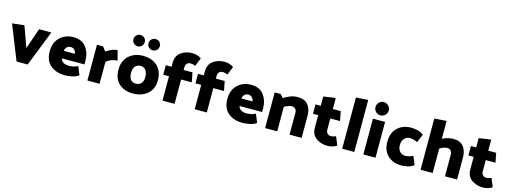

<svg xmlns="http://www.w3.org/2000/svg" viewBox="-11 -1629 6677 2515"><g transform="rotate(15 3328.0 -371.0)"><path d="M195 0 9 -467 172 -485 274 -204 371 -485H537L346 0Z M835 -501Q951 -501 1007.5 -425.5Q1064 -350 1064 -248V-193H758Q768 -158 796.5 -140.5Q825 -123 867 -123Q899 -123 930 -129.5Q961 -136 992 -151L1038 -38Q999 -9 941.5 1Q884 11 854 11Q733 11 656.5 -52Q580 -115 580 -242Q580 -362 652.5 -431.5Q725 -501 835 -501ZM831 -367Q801 -367 781.5 -348Q762 -329 755 -295H907Q903 -323 885 -345Q867 -367 831 -367Z M1437 -485 1470 -353Q1435 -353 1395 -339.5Q1355 -326 1321 -298V0H1156V-484H1239L1283 -427Q1313 -449 1355 -467Q1397 -485 1437 -485Z M1752 -680Q1752 -647 1730 -625Q1708 -603 1675 -603Q1644 -603 1621 -625Q1598 -647 1598 -680Q1598 -711 1621 -733.5Q1644 -756 1675 -756Q1708 -756 1730 -733.5Q1752 -711 1752 -680ZM1956 -680Q1956 -647 1934 -625Q1912 -603 1879 -603Q1848 -603 1825 -625Q1802 -647 1802 -680Q1802 -711 1825 -733.5Q1848 -756 1879 -756Q1912 -756 1934 -733.5Q1956 -711 1956 -680ZM1779 -501Q1900 -501 1973.5 -433Q2047 -365 2047 -240Q2047 -120 1969 -54.5Q1891 11 1774 11Q1658 11 1585 -54Q1512 -119 1512 -245Q1512 -365 1588 -433Q1664 -501 1779 -501ZM1776 -124Q1823 -124 1850 -152.5Q1877 -181 1877 -240Q1877 -295 1852.5 -330Q1828 -365 1782 -365Q1734 -365 1708 -334Q1682 -303 1682 -245Q1682 -188 1706 -156Q1730 -124 1776 -124Z M2395 -702Q2426 -702 2462.5 -690.5Q2499 -679 2516 -663L2469 -549Q2453 -558 2435 -562Q2417 -566 2405 -566Q2372 -566 2355 -546.5Q2338 -527 2338 -494V-459H2458L2483 -330H2338V0H2174V-330H2096V-459H2174V-513Q2174 -606 2238.5 -654Q2303 -702 2395 -702Z M2832 -702Q2863 -702 2899.5 -690.5Q2936 -679 2953 -663L2906 -549Q2890 -558 2872 -562Q2854 -566 2842 -566Q2809 -566 2792 -546.5Q2775 -527 2775 -494V-459H2895L2920 -330H2775V0H2611V-330H2533V-459H2611V-513Q2611 -606 2675.5 -654Q2740 -702 2832 -702Z M3244 -501Q3360 -501 3416.5 -425.5Q3473 -350 3473 -248V-193H3167Q3177 -158 3205.5 -140.5Q3234 -123 3276 -123Q3308 -123 3339 -129.5Q3370 -136 3401 -151L3447 -38Q3408 -9 3350.5 1Q3293 11 3263 11Q3142 11 3065.5 -52Q2989 -115 2989 -242Q2989 -362 3061.5 -431.5Q3134 -501 3244 -501ZM3240 -367Q3210 -367 3190.5 -348Q3171 -329 3164 -295H3316Q3312 -323 3294 -345Q3276 -367 3240 -367Z M3873 -503Q3974 -503 4017.5 -445Q4061 -387 4061 -301V0H3897V-297Q3897 -331 3878.5 -349Q3860 -367 3829 -367Q3808 -367 3780 -356Q3752 -345 3730 -332V0H3566V-484H3649L3687 -439Q3719 -462 3769.5 -482.5Q3820 -503 3873 -503Z M4416 14Q4325 14 4259.5 -33Q4194 -80 4194 -173V-343H4123V-471H4194V-597L4358 -621V-471H4465L4490 -343H4358V-194Q4358 -161 4375.5 -141Q4393 -121 4427 -121Q4440 -121 4457.5 -125.5Q4475 -130 4491 -138L4538 -25Q4521 -9 4484 2.5Q4447 14 4416 14Z M4775 -706V0H4611V-695Z M5071 -641Q5071 -604 5044 -578Q5017 -552 4980 -552Q4943 -552 4917 -578Q4891 -604 4891 -641Q4891 -678 4917 -705Q4943 -732 4980 -732Q5017 -732 5044 -705Q5071 -678 5071 -641ZM5063 -485V0H4898V-485Z M5430 -365Q5387 -365 5357.5 -331Q5328 -297 5328 -242Q5328 -187 5357.5 -155.5Q5387 -124 5430 -124Q5458 -124 5481.5 -130.5Q5505 -137 5536 -152L5583 -38Q5543 -7 5495.5 2Q5448 11 5418 11Q5300 11 5229 -56Q5158 -123 5158 -242Q5158 -362 5229 -431.5Q5300 -501 5418 -501Q5448 -501 5495.5 -491.5Q5543 -482 5583 -451L5536 -337Q5505 -352 5482 -358.5Q5459 -365 5430 -365Z M5981 -502Q6082 -502 6125.5 -444.5Q6169 -387 6169 -301V0H6005V-296Q6005 -330 5986 -348.5Q5967 -367 5936 -367Q5915 -367 5887.5 -356Q5860 -345 5838 -332V0H5674V-695L5838 -706V-464Q5869 -481 5908 -491.5Q5947 -502 5981 -502Z M6524 14Q6433 14 6367.5 -33Q6302 -80 6302 -173V-343H6231V-471H6302V-597L6466 -621V-471H6573L6598 -343H6466V-194Q6466 -161 6483.5 -141Q6501 -121 6535 -121Q6548 -121 6565.5 -125.5Q6583 -130 6599 -138L6646 -25Q6629 -9 6592 2.5Q6555 14 6524 14Z"/></g></svg>

Font: Palanquin Dark SemiBold
Style: Regular
Weight: 600
Designer: Pria Ravichandran
Version: Version 1.001